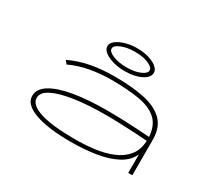

<svg xmlns="http://www.w3.org/2000/svg" viewBox="-131 -903 1262 1145"><g transform="rotate(30 500.0 -330.0)"><path d="M455 11Q295 11 207 -21.5Q119 -54 119 -112Q119 -161 172.5 -194Q226 -227 323 -243.5Q420 -260 551 -260Q594 -260 646.5 -258.5Q699 -257 751 -254Q803 -251 845 -248Q840 -326 795 -365.5Q750 -405 670 -418Q590 -431 481 -431Q406 -431 335.5 -418Q265 -405 203 -376L185 -398Q254 -430 327 -444Q400 -458 491 -458Q607 -458 693 -440Q779 -422 826 -375.5Q873 -329 873 -243V0H845V-128Q822 -76 765.5 -45.5Q709 -15 629 -2Q549 11 455 11ZM148 -116Q148 -68 228.5 -41.5Q309 -15 469 -15Q535 -15 600 -23Q665 -31 719.5 -53Q774 -75 808 -115.5Q842 -156 845 -221Q808 -224 758 -226.5Q708 -229 656.5 -231Q605 -233 563 -233Q435 -233 342 -219Q249 -205 198.5 -179Q148 -153 148 -116ZM521 -515Q478 -515 441.5 -525.5Q405 -536 382 -553.5Q359 -571 359 -593Q359 -615 382 -632.5Q405 -650 441.5 -660.5Q478 -671 521 -671Q564 -671 599.5 -660.5Q635 -650 657 -632.5Q679 -615 679 -593Q679 -560 634 -537.5Q589 -515 521 -515ZM520 -540Q576 -540 613 -556Q650 -572 650 -593Q650 -614 613 -630Q576 -646 520 -646Q466 -646 427 -630Q388 -614 388 -593Q388 -572 427 -556Q466 -540 520 -540Z"/></g></svg>

Font: Inconsolata UltraExpanded ExtraLight
Style: Regular
Weight: 200
Width: 9
Monospace: yes
Designer: Raph Levien, Cyreal, Brenton Simpson
Foundry: Raph Levien, Cyreal, Google
Version: Version 3.001; ttfautohint (v1.8.2.53-6de2)